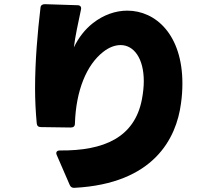

<svg xmlns="http://www.w3.org/2000/svg" viewBox="-20 -825 1040 920"><path d="M337 75C718 55 825 -163 847 -328C852 -362 854 -394 854 -425C854 -659 726 -774 590 -774C534 -774 476 -754 425 -714C388 -685 357 -646 334 -598C340 -650 355 -717 368 -779C371 -792 365 -800 351 -800L195 -805C183 -805 175 -800 174 -788C160 -670 148 -533 148 -401C148 -344 151 -288 156 -234C157 -222 164 -216 176 -216L319 -214C332 -214 339 -220 339 -233C344 -392 395 -514 474 -576C503 -599 532 -609 558 -609C621 -609 669 -546 669 -436C669 -410 666 -381 660 -349C625 -166 478 -102 267 -104C252 -104 246 -95 252 -82L314 61C318 71 326 76 337 75Z"/></svg>

Font: LINE Seed JP_OTF ExtraBold
Style: Regular
Weight: 800
Designer: LY Corporation & Fontrix & Fontworks
Version: Version 1.013